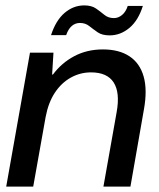

<svg xmlns="http://www.w3.org/2000/svg" viewBox="-20 -691 588 711"><path d="M3 0 91 -496H178L173 -415H176Q208 -458 255 -483Q302 -508 361 -508Q421 -508 459.5 -482.5Q498 -457 512 -407.5Q526 -358 513 -286L463 0H363L412 -276Q425 -348 401 -385.5Q377 -423 317 -423Q277 -423 242 -403.5Q207 -384 183 -347.5Q159 -311 149 -258L103 0ZM169 -561Q187 -616 219.5 -643.5Q252 -671 292 -671Q319 -671 335.5 -659.5Q352 -648 366.5 -636Q381 -624 402 -624Q418 -624 432 -635.5Q446 -647 453 -669H509Q492 -615 459 -587.5Q426 -560 386 -560Q358 -560 341.5 -571.5Q325 -583 310.5 -594.5Q296 -606 276 -606Q259 -606 246 -595Q233 -584 225 -561Z"/></svg>

Font: DM Sans 36pt Medium
Style: Italic
Weight: 500
Italic angle: -10°
Designer: Colophon Foundry, Jonny Pinhorn
Foundry: Colophon Foundry
Version: Version 4.004;gftools[0.9.30]